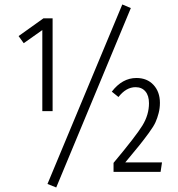

<svg xmlns="http://www.w3.org/2000/svg" viewBox="-20 -767 795 857"><path d="M525.9 -747.1 564 -731 231 69.8 191.9 54.2ZM214.8 -685.1V-271H168.9V-632.8L85.9 -574.2L63 -606L173.8 -685.1ZM588.9 -418.9Q636.7 -418.9 665.3 -387.9Q693.8 -356.9 693.8 -308.1Q693.8 -284.2 688.2 -262.5Q682.6 -240.7 674.3 -221.9Q666 -203.1 643.8 -172.9Q621.6 -142.6 601.3 -117.4Q581.1 -92.3 539.1 -42H703.1L696.8 0H486.8V-40Q586.9 -159.7 616 -207.3Q645 -254.9 645 -306.2Q645 -340.3 628.9 -359.1Q612.8 -377.9 585 -377.9Q543 -377.9 508.8 -334L479 -357.9Q525.9 -418.9 588.9 -418.9Z"/></svg>

Font: Fira Sans Compressed Light
Style: Regular
Weight: 300
Width: 1
Designer: Carrois Corporate & Edenspiekermann AG
Foundry: Carrois Corporate GbR & Edenspiekermann AG
Version: Version 4.203;PS 004.203;hotconv 1.0.88;makeotf.lib2.5.64775